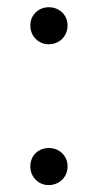

<svg xmlns="http://www.w3.org/2000/svg" viewBox="-20 -510 274 539"><path d="M116.6 -385.7Q102.3 -385.7 90.5 -392.8Q78.6 -399.8 71.8 -411.9Q65.1 -424.1 65.1 -438.4Q65.1 -452.9 71.9 -464.6Q78.7 -476.3 90.7 -483Q102.7 -489.7 117.2 -489.7Q131.7 -489.7 143.8 -483Q155.9 -476.3 162.8 -464.6Q169.7 -452.9 169.7 -438.4Q169.7 -423.7 162.7 -411.6Q155.8 -399.5 143.6 -392.6Q131.3 -385.7 116.6 -385.7ZM116.6 9.6Q102.3 9.6 90.5 2.6Q78.6 -4.4 71.8 -16.4Q65.1 -28.4 65.1 -42.7Q65.1 -57.6 71.9 -69.5Q78.7 -81.4 90.7 -88Q102.7 -94.5 117.2 -94.5Q131.7 -94.5 143.8 -87.8Q155.9 -81.1 162.8 -69.3Q169.7 -57.6 169.7 -42.7Q169.7 -28.1 162.7 -16.1Q155.8 -4.2 143.6 2.7Q131.3 9.6 116.6 9.6Z"/></svg>

Font: DavidDev Light
Style: Regular
Weight: 300
Designer: David.dev
Foundry: David.dev
Version: Version 1.001;FEAKit 1.0